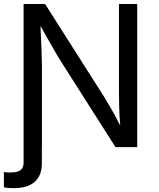

<svg xmlns="http://www.w3.org/2000/svg" viewBox="-32 -748 806 976"><path d="M-12.2 204.1V126.5Q-3.9 127.9 3.7 128.4Q11.2 128.9 16.6 128.9Q57.1 128.9 72.5 116.9Q87.9 105 87.9 79.6V-727.5H197.3L493.2 -262.2Q507.8 -238.8 531 -199Q554.2 -159.2 579.1 -109.9Q574.7 -162.6 573.7 -207.3Q572.8 -252 572.8 -281.2V-727.5H665.5V0H555.2L291.5 -414.1Q274.9 -439.9 258.5 -467.3Q242.2 -494.6 222.2 -530.3Q202.1 -565.9 173.8 -616.2Q176.8 -546.4 179 -493.9Q181.2 -441.4 181.2 -415V0H180.7V83.5Q180.7 144 144.5 176.3Q108.4 208.5 38.6 208.5Q5.4 208.5 -12.2 204.1Z"/></svg>

Font: Inter-Regular
Style: Regular
Weight: 400
Designer: Rasmus Andersson
Foundry: rsms
Version: Version 4.000;git-a52131595